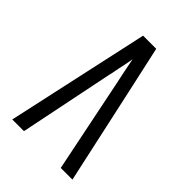

<svg xmlns="http://www.w3.org/2000/svg" viewBox="-215 -832 930 930"><g transform="rotate(45 250.0 -367.5)"><path d="M44 0 205 -735H295L349 -490L456 0H376L276 -490Q274 -499 272 -508.5Q270 -518 268 -527.5Q266 -537 264 -546.5Q262 -556 260 -567Q258 -578 256 -587Q254 -596 253 -602L250 -618Q248 -609 246.5 -599.5Q245 -590 243 -580.5Q241 -571 239 -561.5Q237 -552 234.5 -540.5Q232 -529 230.5 -520.5Q229 -512 228 -506L224 -490L124 0Z"/></g></svg>

Font: Iosevka MaddieWtf
Style: Regular
Weight: 400
Monospace: yes
Designer: Belleve Invis
Foundry: Belleve Invis
Version: Version 31.3.0; ttfautohint (v1.8.3)